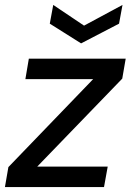

<svg xmlns="http://www.w3.org/2000/svg" viewBox="-29 -759 534 779"><path d="M-9 0 5 -81 349 -438H74L88 -521H481L467 -440L122 -83H408L393 0ZM468 -739 454 -663 300 -583 173 -663 187 -739 312 -655Z"/></svg>

Font: DM Sans 10pt Medium
Style: Italic
Weight: 500
Italic angle: -10°
Version: Version 4.004;gftools[0.9.30]